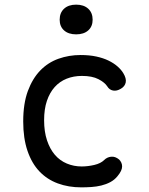

<svg xmlns="http://www.w3.org/2000/svg" viewBox="-20 -797 640 827"><path d="M80 -274Q80 -351 100 -405Q120 -459 153.5 -493.5Q187 -528 232 -544Q277 -560 327 -560Q365 -560 395 -553.5Q425 -547 447.5 -536Q470 -525 486 -511Q502 -497 511 -482Q525 -459 521.5 -442Q518 -425 501 -415Q483 -404 467 -407Q451 -410 442 -425Q431 -442 404 -456Q377 -470 333 -470Q297 -470 267 -458Q237 -446 215.5 -422Q194 -398 182 -362.5Q170 -327 170 -279Q170 -230 182.5 -192.5Q195 -155 216.5 -130Q238 -105 268 -92.5Q298 -80 332 -80Q358 -80 386 -86.5Q414 -93 429 -108Q441 -120 458.5 -122Q476 -124 493 -110Q499 -104 502.5 -96.5Q506 -89 506 -80Q506 -71 501 -60.5Q496 -50 486 -38Q473 -22 455 -12.5Q437 -3 416.5 2Q396 7 374 8.5Q352 10 330 10Q275 10 229 -7Q183 -24 150 -58.5Q117 -93 98.5 -147Q80 -201 80 -274ZM308 -649Q275 -649 256 -666Q237 -683 237 -712Q237 -742 256 -759.5Q275 -777 308 -777Q341 -777 360 -759.5Q379 -742 379 -712Q379 -683 360 -666Q341 -649 308 -649Z"/></svg>

Font: Maple Mono NF CN
Style: Regular
Weight: 400
Monospace: yes
Designer: subframe7536
Version: Version 7.000